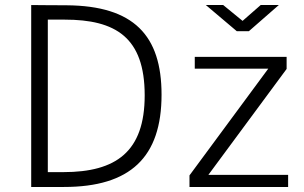

<svg xmlns="http://www.w3.org/2000/svg" viewBox="-20 -743 1209 763"><path d="M104 -723V0H234C498 0 622 -118 622 -367C622 -602 512 -720 245 -722C185 -722 109 -723 104 -723ZM1016 -723 944 -660 867 -723H798L921 -619H969L1088 -723ZM170 -665H237C439 -665 555 -595 555 -364C555 -140 441 -59 232 -59H170ZM733 0H1125V-48H808L1119 -469V-517H754V-470H1046L733 -46Z"/></svg>

Font: United Sans ExtraLight
Style: Regular
Weight: 200
Designer: Pablo Impallari, Rodrigo Fuenzalida (Modified by Dan O. Williams)
Version: Version 1.000;PS 001.000;hotconv 1.0.88;makeotf.lib2.5.64775